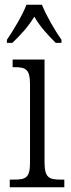

<svg xmlns="http://www.w3.org/2000/svg" viewBox="-20 -786 300 806"><path d="M9 -619V-606H32C68 -641 98 -673 124 -716C149 -673 179 -641 214 -606H238V-619C211 -657 174 -721 156 -766H91C74 -721 35 -657 9 -619ZM21 0H250V-32H236C185 -32 167 -40 167 -106V-536H33V-504H41C89 -504 106 -495 106 -431V-103C106 -39 88 -32 37 -32H21Z"/></svg>

Font: Noto Serif Georgian Condensed Light
Style: Regular
Weight: 300
Width: 3
Designer: Monotype Design Team, Akaki Razmadze
Foundry: Google LLC
Version: Version 2.003